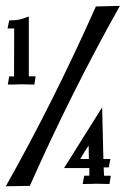

<svg xmlns="http://www.w3.org/2000/svg" viewBox="-20 -634 432 660"><path d="M98.1 -343.3Q71.3 -343.3 49.8 -344.2Q36.6 -343.3 6.8 -343.3L11.7 -371.6L28.3 -371.1L28.8 -536.1H5.9L11.7 -564Q39.6 -564 52.7 -568.4Q65.9 -572.8 79.1 -577.1V-371.6H102.5ZM356.4 -1.5Q329.6 -1.5 308.6 -2.4Q293.9 -1.5 264.2 -1.5L269.5 -29.8Q287.1 -29.8 287.1 -30.3V-56.2H200.2L331.1 -265.1L335.4 -87.4H359.4L354 -58.6H336.4Q337.4 -33.7 337.6 -32.2Q337.9 -30.8 337.9 -30.3V-29.8H360.8ZM285.6 -87.4 284.7 -133.3Q273.9 -119.1 255.9 -87.4ZM0 6.3Q164.6 -285.6 309.6 -611.8L392.1 -613.8Q226.1 -318.4 82.5 4.9Z"/></svg>

Font: Quaaykop
Style: Medium
Weight: 500
Designer: Tup Wanders
Foundry: Free font, DO NOT SELL
Version: Version 1.00;July 31, 2023;FontCreator 11.5.0.2430 64-bit